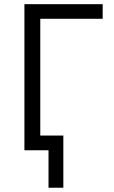

<svg xmlns="http://www.w3.org/2000/svg" viewBox="-20 -720 544 920"><path d="M97 0V-700H472V-630H173V-70.5H283.5V179.5H212.5V0Z"/></svg>

Font: Geologica ExtraLight
Style: Regular
Weight: 200
Designer: Sindre Bremnes, Frode Helland
Foundry: Monokrom Skriftforlag AS
Version: Version 1.010; ttfautohint (v1.8.4.7-5d5b);gftools[0.9.28]